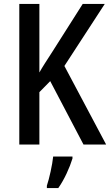

<svg xmlns="http://www.w3.org/2000/svg" viewBox="-20 -734 559 975"><path d="M519 0 307 -399 512 -714H400L247 -473C218 -428 195 -393 180 -366V-714H78V0H180V-266L235 -322L404 0ZM348 71V61H250C246 102 230 174 218 209V221H276C306 179 334 117 348 71Z"/></svg>

Font: Noto Sans Thai Cond Med
Style: Regular
Weight: 500
Width: 3
Designer: Monotype Design Team
Foundry: Monotype Imaging Inc.
Version: Version 2.002